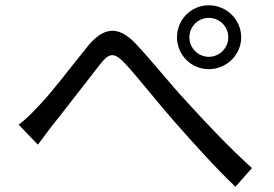

<svg xmlns="http://www.w3.org/2000/svg" viewBox="-20 -733 1040 730"><path d="M700 -591C700 -632 733 -665 774 -665C815 -665 848 -632 848 -591C848 -551 815 -517 774 -517C733 -517 700 -551 700 -591ZM653 -591C653 -524 707 -470 774 -470C841 -470 897 -524 897 -591C897 -659 841 -713 774 -713C707 -713 653 -659 653 -591ZM51 -259 124 -183C140 -203 162 -235 183 -261C232 -322 315 -431 361 -489C394 -531 413 -537 455 -492C502 -442 577 -346 641 -273C709 -196 800 -94 875 -23L938 -94C849 -174 752 -278 692 -344C628 -412 550 -511 492 -571C427 -637 373 -628 316 -560C259 -491 175 -378 122 -325C96 -297 75 -277 51 -259Z"/></svg>

Font: Noto Sans CJK JP Regular
Style: Regular
Weight: 400
Designer: Ryoko NISHIZUKA (kana & ideographs); Paul D. Hunt (Latin, Greek & Cyrillic); Wenlong ZHANG (bopomofo); Sandoll Communica
Foundry: Adobe Systems Incorporated
Version: Version 1.001;PS 1.001;hotconv 1.0.78;makeotf.lib2.5.61930